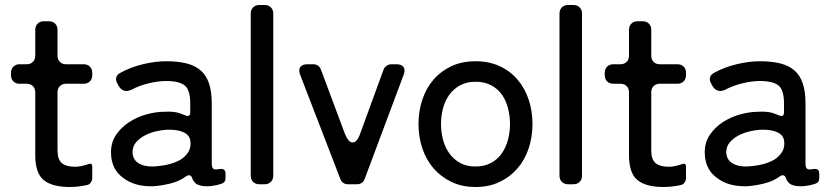

<svg xmlns="http://www.w3.org/2000/svg" viewBox="-20 -737 3331 768"><path d="M259 11Q189 11 155 -16.5Q121 -44 121 -117V-368Q121 -383 111.5 -392.5Q102 -402 87 -402H58Q43 -402 33.5 -411.5Q24 -421 24 -436V-446Q24 -461 33.5 -470.5Q43 -480 58 -480H87Q102 -480 111.5 -489.5Q121 -499 121 -514V-618Q121 -633 130.5 -642.5Q140 -652 155 -652H176Q191 -652 200.5 -642.5Q210 -633 210 -618V-514Q210 -499 219.5 -489.5Q229 -480 244 -480H315Q330 -480 339.5 -470.5Q349 -461 349 -446V-436Q349 -421 339.5 -411.5Q330 -402 315 -402H244Q229 -402 219.5 -392.5Q210 -383 210 -368V-136Q210 -99 227.5 -84.5Q245 -70 280 -70Q299 -70 318 -76Q325 -77 334 -81Q349 -86 349 -70V-25Q349 -16 343.5 -7.5Q338 1 329 3Q324 4 319 5Q314 6 308 7Q285 11 259 11Z M592 8Q518 10 472 -26Q424 -61 424 -128Q424 -168 444.5 -198Q465 -228 496.5 -248.5Q528 -269 566 -279.5Q604 -290 639 -290Q673 -292 696 -285L720 -276Q726 -273 731 -273Q741 -273 741 -288V-323Q741 -377 719 -395Q697 -413 645 -413Q612 -413 573.5 -403.5Q535 -394 506 -378Q494 -373 486 -373Q468 -373 456 -391L450 -402Q442 -415 445 -427Q448 -439 462 -446Q502 -468 551 -480Q600 -492 645 -492Q691 -492 725.5 -483.5Q760 -475 782.5 -455.5Q805 -436 816 -403.5Q827 -371 827 -323V-82Q827 -63 837 -60Q844 -58 860 -61Q882 -64 882 -42V-24Q882 -7 866 -2L849 3Q827 8 808 8Q776 8 762 -4Q758 -8 754.5 -12.5Q751 -17 749 -24Q745 -36 736 -36Q730 -36 725 -32Q698 -12 661.5 -3Q625 6 592 8ZM593 -71Q609 -72 627.5 -74.5Q646 -77 663.5 -82Q681 -87 697 -95.5Q713 -104 724 -117Q744 -138 742 -168Q741 -196 714 -208Q688 -220 646 -218Q627 -217 603.5 -211.5Q580 -206 559 -195Q538 -184 524 -167.5Q510 -151 510 -127Q512 -98 533 -85Q556 -70 593 -71Z M983 -34V-683Q983 -698 992.5 -707.5Q1002 -717 1017 -717H1039Q1054 -717 1063.5 -707.5Q1073 -698 1073 -683V-34Q1073 -19 1063.5 -9.5Q1054 0 1039 0H1017Q1002 0 992.5 -9.5Q983 -19 983 -34Z M1341 -22 1181 -437Q1173 -457 1181 -468.5Q1189 -480 1210 -480H1232Q1256 -480 1264 -458L1358 -206Q1373 -167 1390 -167Q1409 -167 1422 -206L1514 -458Q1518 -468 1526.5 -474Q1535 -480 1546 -480H1566Q1586 -480 1594 -469Q1602 -458 1595 -439L1439 -22Q1431 0 1407 0H1372Q1349 0 1341 -22Z M1882 11Q1828 11 1785.5 -9.5Q1743 -30 1713.5 -64.5Q1684 -99 1669 -144.5Q1654 -190 1654 -241Q1654 -293 1669.5 -339Q1685 -385 1714.5 -419Q1744 -453 1786 -472.5Q1828 -492 1882 -492Q1937 -492 1979.5 -472Q2022 -452 2051 -417.5Q2080 -383 2095 -337.5Q2110 -292 2110 -241Q2110 -189 2094.5 -143Q2079 -97 2049.5 -63Q2020 -29 1978 -9Q1936 11 1882 11ZM1882 -71Q1918 -71 1944.5 -85.5Q1971 -100 1987.5 -124Q2004 -148 2012 -178.5Q2020 -209 2020 -241Q2020 -274 2012 -304.5Q2004 -335 1987.5 -358.5Q1971 -382 1944.5 -396Q1918 -410 1882 -410Q1846 -410 1820 -395.5Q1794 -381 1777 -357.5Q1760 -334 1752 -303.5Q1744 -273 1744 -241Q1744 -209 1752 -178.5Q1760 -148 1777 -124Q1794 -100 1820 -85.5Q1846 -71 1882 -71Z M2218 -34V-683Q2218 -698 2227.5 -707.5Q2237 -717 2252 -717H2274Q2289 -717 2298.5 -707.5Q2308 -698 2308 -683V-34Q2308 -19 2298.5 -9.5Q2289 0 2274 0H2252Q2237 0 2227.5 -9.5Q2218 -19 2218 -34Z M2634 11Q2564 11 2530 -16.5Q2496 -44 2496 -117V-368Q2496 -383 2486.5 -392.5Q2477 -402 2462 -402H2433Q2418 -402 2408.5 -411.5Q2399 -421 2399 -436V-446Q2399 -461 2408.5 -470.5Q2418 -480 2433 -480H2462Q2477 -480 2486.5 -489.5Q2496 -499 2496 -514V-618Q2496 -633 2505.5 -642.5Q2515 -652 2530 -652H2551Q2566 -652 2575.5 -642.5Q2585 -633 2585 -618V-514Q2585 -499 2594.5 -489.5Q2604 -480 2619 -480H2690Q2705 -480 2714.5 -470.5Q2724 -461 2724 -446V-436Q2724 -421 2714.5 -411.5Q2705 -402 2690 -402H2619Q2604 -402 2594.5 -392.5Q2585 -383 2585 -368V-136Q2585 -99 2602.5 -84.5Q2620 -70 2655 -70Q2674 -70 2693 -76Q2700 -77 2709 -81Q2724 -86 2724 -70V-25Q2724 -16 2718.5 -7.5Q2713 1 2704 3Q2699 4 2694 5Q2689 6 2683 7Q2660 11 2634 11Z M2967 8Q2893 10 2847 -26Q2799 -61 2799 -128Q2799 -168 2819.5 -198Q2840 -228 2871.5 -248.5Q2903 -269 2941 -279.5Q2979 -290 3014 -290Q3048 -292 3071 -285L3095 -276Q3101 -273 3106 -273Q3116 -273 3116 -288V-323Q3116 -377 3094 -395Q3072 -413 3020 -413Q2987 -413 2948.5 -403.5Q2910 -394 2881 -378Q2869 -373 2861 -373Q2843 -373 2831 -391L2825 -402Q2817 -415 2820 -427Q2823 -439 2837 -446Q2877 -468 2926 -480Q2975 -492 3020 -492Q3066 -492 3100.5 -483.5Q3135 -475 3157.5 -455.5Q3180 -436 3191 -403.5Q3202 -371 3202 -323V-82Q3202 -63 3212 -60Q3219 -58 3235 -61Q3257 -64 3257 -42V-24Q3257 -7 3241 -2L3224 3Q3202 8 3183 8Q3151 8 3137 -4Q3133 -8 3129.5 -12.5Q3126 -17 3124 -24Q3120 -36 3111 -36Q3105 -36 3100 -32Q3073 -12 3036.5 -3Q3000 6 2967 8ZM2968 -71Q2984 -72 3002.5 -74.5Q3021 -77 3038.5 -82Q3056 -87 3072 -95.5Q3088 -104 3099 -117Q3119 -138 3117 -168Q3116 -196 3089 -208Q3063 -220 3021 -218Q3002 -217 2978.5 -211.5Q2955 -206 2934 -195Q2913 -184 2899 -167.5Q2885 -151 2885 -127Q2887 -98 2908 -85Q2931 -70 2968 -71Z"/></svg>

Font: Higure Gothic Medium
Style: Regular
Weight: 500
Designer: Yoshimichi Ohira
Foundry: Positype
Version: Version 1.000